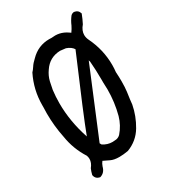

<svg xmlns="http://www.w3.org/2000/svg" viewBox="-204 -887 908 1032"><g transform="rotate(-30 250.0 -371.0)"><path d="M460.4 -397.5Q462.4 -366.7 462.4 -340.3Q462.4 -302.7 459 -276.9Q451.7 -227.1 449.7 -203.6Q449.7 -203.6 449.7 -203.1Q437.5 -138.7 403.3 -81.1Q368.7 -22.9 304.2 1.5Q273.4 6.8 249.5 6.8Q216.3 6.8 195.8 -3.4Q169.4 -16.6 159.2 -21Q149.9 -9.3 145 5.4Q136.2 40.5 106 49.3H105Q78.1 44.4 73.7 18.6V17.6Q78.1 -1 85.4 -17.6Q104.5 -41 104.5 -64.9Q104.5 -75.7 100.6 -86.4Q56.2 -155.8 43.5 -237.3Q27.8 -313.5 27.8 -390.6Q27.8 -409.7 28.8 -428.7Q28.8 -435.1 28.8 -441.4Q28.8 -536.1 70.8 -620.6Q79.6 -629.4 89.8 -645Q100.1 -661.6 120.1 -679.7Q169.4 -730.5 238.3 -730.5Q245.6 -730.5 252.9 -730Q263.7 -731.4 276.1 -731.4Q288.6 -731.4 302.2 -728.5Q326.2 -723.1 347.7 -708.5L358.9 -700.7Q370.6 -716.8 378.9 -733.9Q389.2 -758.8 406.2 -780.8Q414.6 -789.6 426.8 -790.5Q451.7 -787.1 458.5 -764.2L459 -762.7Q448.2 -734.4 435.1 -709Q412.6 -682.6 412.6 -655.3Q412.6 -638.7 420.9 -621.6Q462.9 -535.6 462.9 -440.9Q462.9 -419.4 460.4 -397.5ZM113.8 -404.3Q113.8 -290.5 152.3 -176.3Q189.5 -275.9 334 -612.8Q321.8 -632.8 292 -643.1L257.8 -647Q191.4 -645 154.8 -589.8Q154.8 -589.8 154.8 -589.8Q135.7 -563 128.4 -532.2Q123.5 -508.8 118.7 -484.4Q113.8 -444.3 113.8 -404.3ZM375 -339.8Q375 -361.3 373.5 -382.8Q373.5 -392.6 373.5 -401.9Q373.5 -459 368.7 -515.6L365.7 -525.4L193.4 -109.9L199.2 -99.6Q226.1 -81.5 257.8 -81.5Q264.6 -81.5 272 -82.5H272.5Q292.5 -82.5 306.6 -96.7Q340.8 -135.7 355 -186Q375 -261.2 375 -339.8Z"/></g></svg>

Font: Bakudai
Style: Medium
Weight: 500
Version: Version 1.48